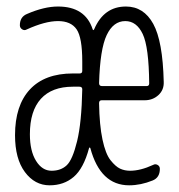

<svg xmlns="http://www.w3.org/2000/svg" viewBox="-20 -550 540 580"><path d="M200.2 -288.1Q136.7 -288.1 103.5 -251.5Q70.3 -214.8 70.3 -144.5Q70.3 -93.8 88.9 -64Q107.4 -34.2 135.7 -34.2Q164.1 -34.2 181.6 -50.8Q199.2 -67.4 212.9 -123.5Q226.6 -179.7 228.5 -280.3Q228.5 -288.1 219.7 -288.1ZM358.4 -486.3Q322.3 -486.3 302.2 -443.8Q282.2 -401.4 279.3 -298.8Q279.3 -290 288.1 -290H422.9Q430.7 -290 430.7 -297.9Q429.7 -408.2 411.1 -447.3Q392.6 -486.3 358.4 -486.3ZM129.9 9.8Q85 9.8 55.2 -30.3Q25.4 -70.3 25.4 -141.6Q25.4 -231.4 70.3 -279.8Q115.2 -328.1 200.2 -328.1H220.7Q228.5 -328.1 228.5 -335.9V-364.3Q228.5 -436.5 211.4 -461.4Q194.3 -486.3 155.3 -486.3Q116.2 -486.3 60.5 -460.9Q53.7 -457 46.9 -461.4Q40 -465.8 40 -473.6Q40 -499 61.5 -507.8Q113.3 -530.3 155.3 -530.3Q237.3 -530.3 259.8 -461.9Q261.7 -456.1 264.6 -461.9Q293.9 -530.3 360.4 -530.3Q414.1 -530.3 442.9 -478Q471.7 -425.8 474.6 -302.7Q475.6 -278.3 458.5 -262.7Q441.4 -247.1 417 -247.1H287.1Q279.3 -247.1 279.3 -238.3Q280.3 -171.9 289.6 -128.4Q298.8 -85 314 -65.9Q329.1 -46.9 342.8 -40.5Q356.4 -34.2 373 -34.2Q404.3 -34.2 442.4 -51.8Q449.2 -55.7 456.1 -51.8Q462.9 -47.9 462.9 -40Q462.9 -13.7 441.4 -4.9Q405.3 9.8 370.1 9.8Q283.2 9.8 252.9 -102.5Q251 -106.4 249 -102.5Q232.4 -41 202.6 -15.6Q172.9 9.8 129.9 9.8Z"/></svg>

Font: Rounded-X Mgen+ 2m light
Style: Regular
Weight: 200
Designer: [Source Han Sans]
Ryoko NISHIZUKA  (kana & ideographs); Paul D. Hunt (Latin, Greek & Cyrillic); Wenlong ZHANG  (bopomofo
Version: Version 1.059.20150602